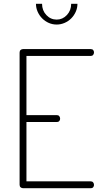

<svg xmlns="http://www.w3.org/2000/svg" viewBox="-20 -989 538 1009"><path d="M119 -384H279Q287 -384 291.5 -378.5Q296 -373 296 -365Q296 -359 292 -353.5Q288 -348 279 -348H119V-36H457Q465 -36 469.5 -30.5Q474 -25 474 -17Q474 -11 470 -5.5Q466 0 457 0H101Q94 0 88.5 -4.5Q83 -9 83 -18V-713Q83 -722 88.5 -726.5Q94 -731 101 -731H457Q466 -731 470 -725.5Q474 -720 474 -714Q474 -706 469.5 -700.5Q465 -695 457 -695H119ZM387 -969Q387 -947 378 -927Q369 -907 354 -892Q339 -877 319 -868.5Q299 -860 278 -860Q256 -860 236.5 -868.5Q217 -877 202 -892Q187 -907 178 -927Q169 -947 169 -969H201Q201 -934 223.5 -910Q246 -886 278 -886Q309 -886 331.5 -910Q354 -934 354 -969Z"/></svg>

Font: AkaAcidDosis
Style: ExtraLight
Weight: 250
Designer: Edgar Tolentino, Pablo Impallari, Igino Marini, Aka-Acid
Foundry: Edgar Tolentino, Pablo Impallari, Igino Marini, Aka-Acid
Version: Version 1.007